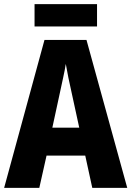

<svg xmlns="http://www.w3.org/2000/svg" viewBox="-20 -908 635 928"><path d="M426 0 392 -156H205L170 0H0L195 -715H398L595 0ZM326 -461Q318 -496 310.5 -532.5Q303 -569 298 -599Q294 -572 285 -531.5Q276 -491 270 -462L233 -291H363ZM449 -888V-780H147V-888Z"/></svg>

Font: Noto Sans Kannada Condensed ExtraBold
Style: Regular
Weight: 800
Width: 3
Designer: Jelle Bosma - Monotype Design Team
Foundry: Monotype Imaging Inc.
Version: Version 2.005; ttfautohint (v1.8.4.7-5d5b)